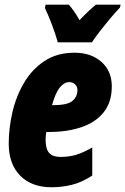

<svg xmlns="http://www.w3.org/2000/svg" viewBox="-20 -786 533 816"><path d="M199.2 9.8Q114.3 9.8 65.7 -39.6Q17.1 -88.9 17.1 -175.8Q17.1 -240.7 32.7 -308.6Q48.3 -376.5 82 -433.8Q115.7 -491.2 168.9 -526.6Q222.2 -562 296.9 -562Q366.7 -562 410.9 -523.2Q455.1 -484.4 455.1 -418.9Q455.1 -352.1 420.9 -309.1Q386.7 -266.1 326.4 -245.6Q266.1 -225.1 187 -225.1H176.8Q173.8 -208.5 173.8 -192.9Q173.8 -151.9 189.5 -135.5Q205.1 -119.1 235.8 -119.1Q272 -119.1 301.3 -127.4Q330.6 -135.7 372.1 -159.2V-40Q327.6 -10.7 285.2 -0.5Q242.7 9.8 199.2 9.8ZM201.2 -338.9H203.1Q267.1 -338.9 288.1 -357.2Q309.1 -375.5 309.1 -402.8Q309.1 -418 299.1 -427.5Q289.1 -437 273.9 -437Q252.9 -437 234.1 -414.1Q215.3 -391.1 201.2 -338.9ZM225.6 -606Q216.8 -638.2 201.7 -678.7Q186.5 -719.2 170.9 -752L173.8 -766.1H272.9Q283.2 -753.9 294.9 -737.5Q306.6 -721.2 317.9 -700.2Q339.4 -722.7 356.7 -739Q374 -755.4 387.7 -766.1H492.7L489.7 -753.9Q474.1 -737.8 450.4 -709.7Q426.8 -681.6 404.5 -653.1Q382.3 -624.5 370.6 -606Z"/></svg>

Font: Open Sans Condensed ExtraBold
Style: Italic
Weight: 800
Width: 3
Italic angle: -12°
Designer: Monotype Design Team
Foundry: Monotype Imaging Inc.
Version: Version 3.003; ttfautohint (v1.8.4)